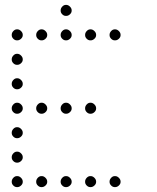

<svg xmlns="http://www.w3.org/2000/svg" viewBox="-20 -793 640 785"><path d="M249 -773Q241 -773 234.5 -766Q228 -759 228 -751V-749Q228 -741 234.5 -734.5Q241 -728 249 -728H251Q259 -728 266 -734.5Q273 -741 273 -749V-751Q273 -759 266 -766Q259 -773 251 -773ZM49 -673Q41 -673 34.5 -666Q28 -659 28 -651V-649Q28 -641 34.5 -634.5Q41 -628 49 -628H51Q59 -628 66 -634.5Q73 -641 73 -649V-651Q73 -659 66 -666Q59 -673 51 -673ZM149 -673Q141 -673 134.5 -666Q128 -659 128 -651V-649Q128 -641 134.5 -634.5Q141 -628 149 -628H151Q159 -628 166 -634.5Q173 -641 173 -649V-651Q173 -659 166 -666Q159 -673 151 -673ZM249 -673Q241 -673 234.5 -666Q228 -659 228 -651V-649Q228 -641 234.5 -634.5Q241 -628 249 -628H251Q259 -628 266 -634.5Q273 -641 273 -649V-651Q273 -659 266 -666Q259 -673 251 -673ZM349 -673Q341 -673 334.5 -666Q328 -659 328 -651V-649Q328 -641 334.5 -634.5Q341 -628 349 -628H351Q359 -628 366 -634.5Q373 -641 373 -649V-651Q373 -659 366 -666Q359 -673 351 -673ZM449 -673Q441 -673 434.5 -666Q428 -659 428 -651V-649Q428 -641 434.5 -634.5Q441 -628 449 -628H451Q459 -628 466 -634.5Q473 -641 473 -649V-651Q473 -659 466 -666Q459 -673 451 -673ZM49 -573Q41 -573 34.5 -566Q28 -559 28 -551V-549Q28 -541 34.5 -534.5Q41 -528 49 -528H51Q59 -528 66 -534.5Q73 -541 73 -549V-551Q73 -559 66 -566Q59 -573 51 -573ZM49 -473Q41 -473 34.5 -466Q28 -459 28 -451V-449Q28 -441 34.5 -434.5Q41 -428 49 -428H51Q59 -428 66 -434.5Q73 -441 73 -449V-451Q73 -459 66 -466Q59 -473 51 -473ZM49 -373Q41 -373 34.5 -366Q28 -359 28 -351V-349Q28 -341 34.5 -334.5Q41 -328 49 -328H51Q59 -328 66 -334.5Q73 -341 73 -349V-351Q73 -359 66 -366Q59 -373 51 -373ZM149 -373Q141 -373 134.5 -366Q128 -359 128 -351V-349Q128 -341 134.5 -334.5Q141 -328 149 -328H151Q159 -328 166 -334.5Q173 -341 173 -349V-351Q173 -359 166 -366Q159 -373 151 -373ZM249 -373Q241 -373 234.5 -366Q228 -359 228 -351V-349Q228 -341 234.5 -334.5Q241 -328 249 -328H251Q259 -328 266 -334.5Q273 -341 273 -349V-351Q273 -359 266 -366Q259 -373 251 -373ZM349 -373Q341 -373 334.5 -366Q328 -359 328 -351V-349Q328 -341 334.5 -334.5Q341 -328 349 -328H351Q359 -328 366 -334.5Q373 -341 373 -349V-351Q373 -359 366 -366Q359 -373 351 -373ZM49 -273Q41 -273 34.5 -266Q28 -259 28 -251V-249Q28 -241 34.5 -234.5Q41 -228 49 -228H51Q59 -228 66 -234.5Q73 -241 73 -249V-251Q73 -259 66 -266Q59 -273 51 -273ZM49 -173Q41 -173 34.5 -166Q28 -159 28 -151V-149Q28 -141 34.5 -134.5Q41 -128 49 -128H51Q59 -128 66 -134.5Q73 -141 73 -149V-151Q73 -159 66 -166Q59 -173 51 -173ZM49 -73Q41 -73 34.5 -66Q28 -59 28 -51V-49Q28 -41 34.5 -34.5Q41 -28 49 -28H51Q59 -28 66 -34.5Q73 -41 73 -49V-51Q73 -59 66 -66Q59 -73 51 -73ZM149 -73Q141 -73 134.5 -66Q128 -59 128 -51V-49Q128 -41 134.5 -34.5Q141 -28 149 -28H151Q159 -28 166 -34.5Q173 -41 173 -49V-51Q173 -59 166 -66Q159 -73 151 -73ZM249 -73Q241 -73 234.5 -66Q228 -59 228 -51V-49Q228 -41 234.5 -34.5Q241 -28 249 -28H251Q259 -28 266 -34.5Q273 -41 273 -49V-51Q273 -59 266 -66Q259 -73 251 -73ZM349 -73Q341 -73 334.5 -66Q328 -59 328 -51V-49Q328 -41 334.5 -34.5Q341 -28 349 -28H351Q359 -28 366 -34.5Q373 -41 373 -49V-51Q373 -59 366 -66Q359 -73 351 -73ZM449 -73Q441 -73 434.5 -66Q428 -59 428 -51V-49Q428 -41 434.5 -34.5Q441 -28 449 -28H451Q459 -28 466 -34.5Q473 -41 473 -49V-51Q473 -59 466 -66Q459 -73 451 -73Z"/></svg>

Font: Doto Rounded Light
Style: Regular
Weight: 300
Monospace: yes
Version: Version 1.000